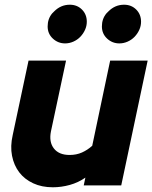

<svg xmlns="http://www.w3.org/2000/svg" viewBox="-20 -786 646 814"><path d="M23 0ZM260 -529Q244 -454 228 -379Q212 -304 196 -229Q187 -184 208.5 -156.5Q230 -129 275 -129Q304 -129 327.5 -139.5Q351 -150 371 -168Q390 -259 409 -348.5Q428 -438 447 -529H606Q578 -396 550 -264.5Q522 -133 494 0H335Q337 -8 338.5 -16.5Q340 -25 342 -33Q312 -12 276 -2Q240 8 204 8Q157 8 120.5 -9Q84 -26 61.5 -55.5Q39 -85 31 -125.5Q23 -166 34 -214Q51 -293 67.5 -371.5Q84 -450 101 -529ZM256 -602Q226 -602 204 -622.5Q182 -643 182 -674Q182 -706 201 -729L210 -738Q238 -766 276 -766Q307 -766 327.5 -745.5Q348 -725 348 -694Q348 -676 340.5 -659.5Q333 -643 320.5 -630Q308 -617 291 -609.5Q274 -602 256 -602ZM486 -602Q456 -602 434 -622.5Q412 -643 412 -674Q412 -706 431 -729L440 -738Q468 -766 506 -766Q537 -766 557.5 -745.5Q578 -725 578 -694Q578 -676 570.5 -659.5Q563 -643 550.5 -630Q538 -617 521 -609.5Q504 -602 486 -602Z"/></svg>

Font: Rosa Sans Black
Style: Italic
Weight: 900
Italic angle: -12°
Designer: Pentagram / MCKL
Foundry: Pentagram / MCKL
Version: Version 1.005;September 16, 2019;FontCreator 11.5.0.2425 64-